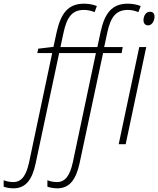

<svg xmlns="http://www.w3.org/2000/svg" viewBox="-148 -785 861 1045"><path d="M-75 240C-6 240 28 190 46 104L174 -496H374L248 100C233 167 209 206 162 206C144 206 125 202 110 196V231C122 236 145 240 164 240C232 240 266 190 285 104L413 -496H514L520 -529H419L436 -608C454 -692 483 -731 548 -731C568 -731 589 -726 605 -719L618 -752C601 -759 575 -765 548 -765C461 -765 422 -713 400 -613L382 -529H181L198 -608C216 -692 245 -731 309 -731C330 -731 350 -726 367 -719L379 -752C363 -759 337 -765 310 -765C223 -765 184 -713 161 -613L143 -530L60 -520L55 -496H136L10 100C-5 168 -29 206 -76 206C-94 206 -112 202 -128 196V231C-116 236 -94 240 -75 240ZM658 -647C680 -647 693 -672 693 -695C693 -711 685 -721 668 -721C644 -721 633 -696 633 -675C633 -657 643 -647 658 -647ZM498 0H536L648 -529H610Z"/></svg>

Font: Noto Sans SemiCondensed ExtraLight
Style: Italic
Weight: 200
Width: 4
Italic angle: -12°
Designer: Monotype Design Team
Foundry: Monotype Imaging Inc.
Version: Version 2.013